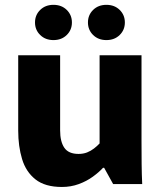

<svg xmlns="http://www.w3.org/2000/svg" viewBox="-20 -743 646 775"><path d="M229.8 11.7Q162 11.7 123.3 -18.8Q84.7 -49.3 69.1 -101Q53.5 -152.7 53.5 -215.5V-520H222.7V-216.7Q222.7 -171.3 239.7 -146.5Q256.8 -121.7 297 -121.7Q316 -121.7 331.4 -127.7Q346.8 -133.8 359.5 -143.7Q372.2 -153.5 382 -164V-520H551.2V-172.5Q551.2 -123.2 551.7 -80.2Q552.2 -37.2 554 0H436.7L400.3 -65.8H396Q379.5 -47.8 354.7 -29.8Q329.8 -11.7 298.1 0Q266.3 11.7 229.8 11.7ZM195.8 -581.2Q163.2 -581.2 142.3 -601.7Q121.3 -622.2 121.3 -652.3Q121.3 -682.5 142.3 -703Q163.2 -723.5 195.8 -723.5Q228.5 -723.5 249.4 -703Q270.3 -682.5 270.3 -652.3Q270.3 -622.2 249.4 -601.7Q228.5 -581.2 195.8 -581.2ZM409.5 -581.2Q376.8 -581.2 355.9 -601.7Q335 -622.2 335 -652.3Q335 -682.5 355.9 -703Q376.8 -723.5 409.5 -723.5Q442.2 -723.5 463.1 -703Q484 -682.5 484 -652.3Q484 -622.2 463.1 -601.7Q442.2 -581.2 409.5 -581.2Z"/></svg>

Font: Murecho Thin
Style: Regular
Weight: 100
Designer: Neil Summerour
Foundry: Positype
Version: Version 1.010